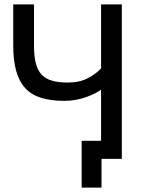

<svg xmlns="http://www.w3.org/2000/svg" viewBox="-20 -720 670 870"><path d="M440 130H350V-82H438V-314Q428 -306 411.5 -297.5Q395 -289 373 -281Q351 -273 325.5 -268Q300 -263 272 -263Q211 -263 167 -276.5Q123 -290 95 -320Q67 -350 53.5 -398Q40 -446 40 -515V-700H134V-515Q134 -467 142 -434.5Q150 -402 168 -382.5Q186 -363 215.5 -354.5Q245 -346 287 -346Q341 -346 378.5 -366Q416 -386 438 -410V-700H532V0H440Z"/></svg>

Font: Golos UI
Style: Regular
Weight: 400
Designer: A.Korolkova, Vitaly Kuzmin
Foundry: ParaType Ltd
Version: Version 2.000